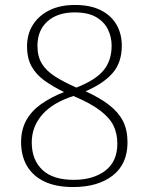

<svg xmlns="http://www.w3.org/2000/svg" viewBox="-20 -744 599 774"><path d="M275 10Q205 10 158.5 -12.5Q112 -35 88.5 -75.5Q65 -116 65 -171Q65 -221 86 -259Q107 -297 146 -324.5Q185 -352 238 -373Q193 -395 159.5 -419Q126 -443 107.5 -476Q89 -509 89 -557Q89 -607 113 -644.5Q137 -682 180 -703Q223 -724 282 -724Q345 -724 387 -702.5Q429 -681 450 -644Q471 -607 471 -560Q471 -492 434 -449.5Q397 -407 325 -376Q384 -349 421 -320Q458 -291 476 -255.5Q494 -220 494 -170Q494 -83 434.5 -36.5Q375 10 275 10ZM277 -19Q356 -19 404.5 -56Q453 -93 453 -165Q453 -205 438 -236.5Q423 -268 385 -297.5Q347 -327 276 -357Q192 -330 150 -281.5Q108 -233 108 -170Q108 -100 150.5 -59.5Q193 -19 277 -19ZM288 -391Q365 -421 397.5 -460.5Q430 -500 430 -560Q430 -594 415.5 -624.5Q401 -655 368.5 -674.5Q336 -694 281 -694Q212 -694 171.5 -658Q131 -622 131 -559Q131 -516 149 -487Q167 -458 201.5 -436Q236 -414 288 -391Z"/></svg>

Font: Noto Serif Kannada ExtraLight
Style: Regular
Weight: 250
Version: Version 2.003